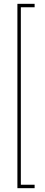

<svg xmlns="http://www.w3.org/2000/svg" viewBox="-20 -770 236 1004"><path d="M89 -732H161V-750H71V214H161V196H89Z"/></svg>

Font: Rawengulk
Style: Light
Weight: 300
Version: Version 0.9